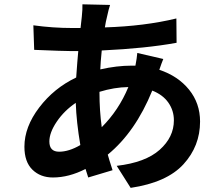

<svg xmlns="http://www.w3.org/2000/svg" viewBox="-20 -825 1040 902"><path d="M447.3 -393.6V-391.6Q447.3 -304.7 458 -227.5Q538.1 -307.6 583 -416Q516.6 -415 447.3 -393.6ZM357.4 -143.6Q338.9 -252 335.9 -341.8Q281.2 -304.7 246.6 -253.4Q211.9 -202.1 211.9 -160.2Q211.9 -112.3 257.8 -112.3Q303.7 -112.3 357.4 -143.6ZM625 -576.2 747.1 -547.9Q739.3 -529.3 728.5 -497.1Q816.4 -467.8 868.2 -403.8Q919.9 -339.8 919.9 -253.9Q919.9 -138.7 841.8 -53.2Q763.7 32.2 593.8 57.6L528.3 -45.9Q663.1 -61.5 730 -121.1Q796.9 -180.7 796.9 -259.8Q796.9 -305.7 771 -342.8Q745.1 -379.9 695.3 -399.4Q616.2 -205.1 486.3 -98.6Q490.2 -83 508.8 -25.4L394.5 8.8Q385.7 -17.6 381.8 -31.2Q303.7 8.8 228.5 8.8Q169.9 8.8 132.3 -27.8Q94.7 -64.5 94.7 -135.7Q94.7 -228.5 164.1 -319.8Q233.4 -411.1 337.9 -460.9Q343.8 -544.9 347.7 -585H316.4Q278.3 -585 140.6 -590.8L136.7 -706.1Q228.5 -693.4 320.3 -693.4H358.4L364.3 -746.1Q368.2 -783.2 367.2 -804.7L497.1 -801.8Q490.2 -781.2 483.4 -749Q476.6 -722.7 472.7 -696.3Q659.2 -702.1 808.6 -738.3L809.6 -624Q666 -597.7 458 -587.9Q452.1 -529.3 451.2 -499Q528.3 -516.6 598.6 -516.6H616.2Q623 -551.8 625 -576.2Z"/></svg>

Font: Gen Shin Gothic Bold
Style: Bold
Weight: 700
Designer: [Source Han Sans]
Ryoko NISHIZUKA  (kana & ideographs); Paul D. Hunt (Latin, Greek & Cyrillic); Wenlong ZHANG  (bopomofo
Version: Version 1.002.20150607